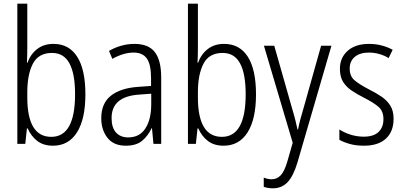

<svg xmlns="http://www.w3.org/2000/svg" viewBox="-20 -780 2190 1041"><path d="M128 -523Q128 -503 127.5 -481Q127 -459 126 -440H129Q146 -487 182 -514.5Q218 -542 270 -542Q354 -542 398.5 -472.5Q443 -403 443 -268Q443 -135 397.5 -62.5Q352 10 267 10Q216 10 182.5 -15.5Q149 -41 130 -84H126L117 0H74V-760H128ZM262 -493Q189 -493 158.5 -435Q128 -377 128 -280V-252Q128 -38 258 -38Q387 -38 387 -269Q387 -380 356.5 -436.5Q326 -493 262 -493Z M709 -542Q785 -542 819.5 -497.5Q854 -453 854 -359V0H812L804 -85H802Q783 -44 751 -17Q719 10 662 10Q596 10 562.5 -33Q529 -76 529 -139Q529 -219 580.5 -260.5Q632 -302 728 -309L799 -314V-355Q799 -431 776 -463Q753 -495 704 -495Q651 -495 589 -461L571 -504Q602 -522 637 -532Q672 -542 709 -542ZM734 -267Q585 -257 585 -140Q585 -88 609 -61.5Q633 -35 675 -35Q737 -35 768.5 -84Q800 -133 800 -216V-272Z M1053 -523Q1053 -503 1052.5 -481Q1052 -459 1051 -440H1054Q1071 -487 1107 -514.5Q1143 -542 1195 -542Q1279 -542 1323.5 -472.5Q1368 -403 1368 -268Q1368 -135 1322.5 -62.5Q1277 10 1192 10Q1141 10 1107.5 -15.5Q1074 -41 1055 -84H1051L1042 0H999V-760H1053ZM1187 -493Q1114 -493 1083.5 -435Q1053 -377 1053 -280V-252Q1053 -38 1183 -38Q1312 -38 1312 -269Q1312 -380 1281.5 -436.5Q1251 -493 1187 -493Z M1411 -532H1467L1564 -191Q1576 -151 1582 -126Q1588 -101 1593 -78H1596Q1601 -105 1608.5 -133Q1616 -161 1625 -191L1721 -532H1777L1593 100Q1571 174 1539.5 207.5Q1508 241 1459 241Q1446 241 1434 239Q1422 237 1410 233V183Q1420 187 1431 189.5Q1442 192 1453 192Q1482 192 1502.5 170Q1523 148 1539 92L1567 -6Z M2114 -136Q2114 -67 2072.5 -28.5Q2031 10 1953 10Q1910 10 1876.5 0.5Q1843 -9 1820 -22V-78Q1846 -61 1880.5 -50Q1915 -39 1952 -39Q2006 -39 2032.5 -64.5Q2059 -90 2059 -134Q2059 -177 2033 -200Q2007 -223 1954 -250Q1916 -269 1886.5 -289Q1857 -309 1840 -336.5Q1823 -364 1823 -407Q1823 -467 1865 -504.5Q1907 -542 1981 -542Q2017 -542 2049.5 -533.5Q2082 -525 2109 -510L2087 -465Q2065 -479 2037 -487Q2009 -495 1980 -495Q1932 -495 1904 -472Q1876 -449 1876 -408Q1876 -367 1902.5 -344.5Q1929 -322 1983 -294Q2021 -275 2050 -255Q2079 -235 2096.5 -207Q2114 -179 2114 -136Z"/></svg>

Font: Noto Sans Lao Looped Condensed Light
Style: Regular
Weight: 300
Width: 3
Designer: Mark Frömberg, Ben Mitchell
Foundry: The Fontpad Ltd
Version: Version 1.002; ttfautohint (v1.8.4.7-5d5b)